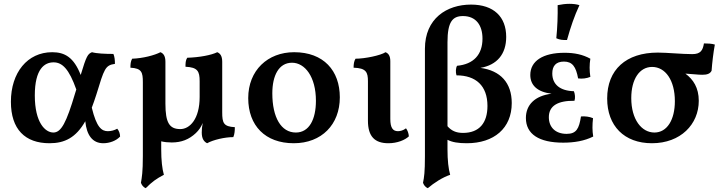

<svg xmlns="http://www.w3.org/2000/svg" viewBox="-20 -740 3771 1004"><path d="M593 -67C579 -59 562 -54 544 -54C512 -54 485 -73 460 -177C468 -198 476 -221 484 -246C525 -380 530 -399 581 -406C581 -427 579 -444 573 -458C530 -458 485 -460 461 -467C439 -458 432 -448 402 -348C366 -440 319 -467 253 -467C123 -467 37 -360 37 -208C37 -64 111 9 239 9C318 9 377 -20 426 -106C433 -33 464 9 520 9C553 9 588 -4 608 -26C608 -41 602 -57 593 -67ZM259 -47C217 -47 162 -98 162 -241C162 -380 213 -414 260 -414C306 -414 341 -379 379 -272L373 -253C327 -98 300 -47 259 -47Z M1142 -153V-417C1142 -448 1131 -461 1116 -467C1086 -452 1024 -440 959 -438C950 -424 950 -409 950 -391C1014 -388 1024 -367 1024 -315V-233C1024 -117 972 -65 923 -65C866 -65 845 -98 845 -198V-417C845 -448 834 -461 819 -467C788 -451 728 -435 671 -433C663 -419 662 -404 662 -386C721 -383 727 -362 727 -310V76C727 160 722 186 717 216C721 227 729 239 742 244C776 210 797 195 837 174C828 143 823 99 823 40V-1C839 3 858 5 878 5C929 5 969 -11 1004 -44C1020 -59 1032 -77 1040 -97C1036 -76 1035 -62 1035 -47C1035 -14 1047 1 1063 9C1095 -9 1156 -23 1200 -23C1207 -39 1208 -58 1208 -75C1149 -78 1142 -97 1142 -153Z M1516 9C1662 9 1757 -89 1757 -231C1757 -371 1672 -467 1518 -467C1380 -467 1278 -372 1278 -227C1278 -83 1367 9 1516 9ZM1527 -47C1450 -47 1404 -126 1404 -252C1404 -345 1438 -412 1507 -412C1574 -412 1632 -339 1632 -213C1632 -116 1597 -47 1527 -47Z M2011 9C2058 9 2098 -8 2118 -27C2117 -43 2111 -59 2103 -69C2089 -58 2073 -54 2061 -54C2034 -54 2021 -72 2021 -118V-420C2021 -448 2011 -461 1996 -467C1970 -450 1888 -433 1839 -433C1831 -420 1829 -404 1829 -386C1895 -384 1904 -362 1904 -315V-109C1904 -26 1940 9 2011 9Z M2492 -385C2579 -400 2627 -457 2627 -547C2627 -652 2562 -716 2443 -716C2316 -716 2202 -643 2202 -485V77C2202 160 2198 186 2192 216C2196 227 2204 239 2217 244C2250 216 2293 188 2334 174C2325 143 2320 99 2320 40V-9C2345 4 2377 9 2421 9C2563 9 2656 -69 2656 -201C2656 -307 2597 -371 2492 -385ZM2401 -45C2364 -45 2340 -57 2320 -80V-519C2320 -627 2347 -656 2401 -656C2469 -656 2503 -608 2503 -538C2503 -454 2456 -404 2370 -396C2363 -384 2362 -363 2367 -346C2468 -346 2529 -292 2529 -186C2529 -98 2487 -45 2401 -45Z M2945 -531C2964 -599 2983 -655 3010 -713C2995 -718 2976 -720 2957 -720C2937 -720 2916 -717 2896 -713C2897 -660 2895 -598 2889 -540C2906 -532 2922 -530 2945 -531ZM3081 -122C3063 -130 3038 -133 3018 -131C3008 -67 2994 -40 2943 -40C2884 -40 2850 -75 2850 -127C2850 -187 2897 -214 2984 -213C2989 -228 2987 -248 2981 -263C2909 -265 2868 -298 2868 -356C2868 -395 2887 -418 2929 -418C2973 -418 2992 -391 3003 -330C3024 -327 3048 -330 3067 -338C3062 -371 3062 -402 3067 -433C3027 -455 2984 -464 2932 -464C2819 -464 2753 -421 2753 -348C2753 -294 2790 -259 2864 -250C2777 -239 2730 -192 2730 -123C2730 -39 2798 6 2925 6C2983 6 3036 -3 3082 -26C3077 -56 3077 -87 3081 -122Z M3661 -513C3655 -476 3643 -457 3600 -457C3547 -457 3467 -465 3420 -465C3253 -465 3155 -375 3155 -225C3155 -82 3244 9 3389 9C3539 9 3634 -90 3634 -213C3634 -281 3605 -325 3564 -355C3602 -353 3630 -349 3652 -349C3677 -349 3693 -354 3701 -370C3704 -412 3710 -463 3718 -507C3702 -512 3680 -513 3661 -513ZM3402 -47C3335 -47 3281 -115 3281 -227C3281 -326 3324 -390 3390 -390C3459 -390 3509 -321 3509 -211C3509 -113 3468 -47 3402 -47Z"/></svg>

Font: Vollkorn Semibold
Style: Regular
Weight: 600
Designer: Friedrich Althausen
Foundry: Friedrich Althausen
Version: Version 4.015;PS 004.015;hotconv 1.0.88;makeotf.lib2.5.64775